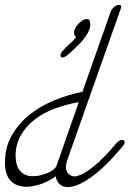

<svg xmlns="http://www.w3.org/2000/svg" viewBox="-45 -737 525 778"><path d="M229 -514Q216 -504 208 -504Q200 -504 200 -514Q200 -520 207 -528.5Q214 -537 223 -546Q232 -555 240.5 -562.5Q249 -570 252 -573Q255 -577 258 -580.5Q261 -584 264 -587Q259 -589 257 -593.5Q255 -598 255 -603Q255 -614 260.5 -624Q266 -634 274 -642Q282 -650 290.5 -655Q299 -660 306 -660Q317 -660 319 -651.5Q321 -643 321 -635Q321 -626 316 -614.5Q311 -603 303.5 -592Q296 -581 288 -571.5Q280 -562 275 -557Q256 -538 229 -514ZM424 -154Q438 -170 449 -170Q460 -170 460 -161Q460 -153 451 -143Q424 -110 395 -80.5Q366 -51 337 -28.5Q308 -6 280.5 7.5Q253 21 229 21Q209 21 196 8.5Q183 -4 181 -23Q155 -3 121.5 8.5Q88 20 60 20Q-25 16 -25 -78Q-25 -138 1.5 -186Q28 -234 72 -270Q116 -306 172.5 -329.5Q229 -353 289 -365L403 -688Q408 -701 417.5 -709Q427 -717 439 -717Q446 -717 446 -710Q446 -707 444 -701L225 -81V-78Q222 -70 222 -64Q222 -40 234 -31Q246 -22 259 -22Q291 -27 335.5 -63.5Q380 -100 424 -154ZM183 -63Q183 -64 184 -65L274 -323Q222 -314 175.5 -296.5Q129 -279 94 -251.5Q59 -224 38.5 -187Q18 -150 18 -104Q20 -60 39 -41.5Q58 -23 87 -23Q106 -23 122.5 -27.5Q139 -32 152 -38Q165 -44 173 -51Q181 -58 183 -63Z"/></svg>

Font: Discipuli Britannica
Style: Regular
Weight: 400
Designer: Peter Wiegel
Foundry: Peter Wiegel
Version: Version 0.001 2009